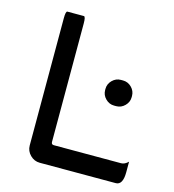

<svg xmlns="http://www.w3.org/2000/svg" viewBox="-102 -760 767 846"><g transform="rotate(15 281.0 -336.5)"><path d="M93.8 -61.5V-641.6Q93.8 -673.8 101.6 -673.8H176.8Q184.6 -673.8 184.6 -641.6V-101.6Q184.6 -89.8 196.3 -89.8H502.9Q519.5 -89.8 535.2 -105.5Q535.2 -89.8 535.2 -57.6Q535.2 1 502.9 1H156.2Q130.9 1 112.3 -17.6Q93.8 -36.1 93.8 -61.5ZM351.6 -382.8V-388.7Q351.6 -411.1 368.2 -427.7Q384.8 -444.3 407.2 -444.3H417Q439.5 -444.3 456.1 -427.7Q472.7 -411.1 472.7 -388.7V-382.8Q472.7 -360.4 456.1 -343.8Q439.5 -327.1 417 -327.1H407.2Q384.8 -327.1 368.2 -343.8Q351.6 -360.4 351.6 -382.8Z"/></g></svg>

Font: YuPearl-Regular
Style: Regular
Weight: 400
Designer: Max Yao
Foundry: Max-Everyday
Version: Version 1.011; ttfautohint (v1.8.3)